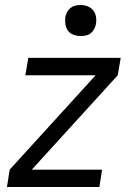

<svg xmlns="http://www.w3.org/2000/svg" viewBox="-20 -753 540 773"><path d="M8 0 19 -70 365 -450H82L94 -520H466L454 -450L108 -70H391L380 0ZM304 -608Q290 -608 276 -613Q262 -618 254 -629Q246 -640 243.5 -655Q241 -670 243 -685Q245 -695 250.5 -705Q256 -715 264.5 -721.5Q273 -728 283.5 -730.5Q294 -733 305 -733Q319 -733 333 -727.5Q347 -722 355.5 -711Q364 -700 366.5 -685Q369 -670 366 -655Q364 -645 358.5 -635Q353 -625 344.5 -618.5Q336 -612 325.5 -610Q315 -608 304 -608Z"/></svg>

Font: Iosevka Oblique
Style: Regular
Weight: 400
Italic angle: -9°
Monospace: yes
Designer: Belleve Invis
Foundry: Belleve Invis
Version: Version 32.5.0; ttfautohint (v1.8.4)